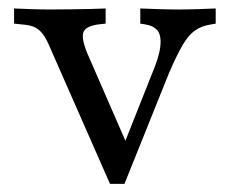

<svg xmlns="http://www.w3.org/2000/svg" viewBox="-20 -434 550 460"><path d="M243.5 6.5 101.6 -316.1Q92.7 -337.9 84.3 -350Q75.8 -362.1 65.3 -367.7Q54.8 -373.4 37.1 -375L13.7 -377.4V-413.7Q32.3 -412.9 55.2 -412.1Q78.2 -411.3 99.2 -411.3H102.4H101.6Q125.8 -411.3 150.8 -411.7Q175.8 -412.1 197.6 -412.5Q219.4 -412.9 233.1 -413.7V-377.4L217.7 -375.8Q186.3 -371.8 180.2 -357.7Q174.2 -343.5 188.7 -307.3L287.1 -81.5L273.4 -79L341.9 -251.6Q361.3 -296.8 364.1 -323Q366.9 -349.2 357.3 -360.9Q347.6 -372.6 326.6 -375.8L316.1 -377.4V-413.7Q337.9 -412.9 360.9 -412.1Q383.9 -411.3 404 -411.3Q430.6 -411.3 453.6 -412.1Q476.6 -412.9 496.8 -413.7V-377.4L483.1 -375Q462.9 -371.8 447.6 -361.3Q432.3 -350.8 418.1 -327Q404 -303.2 385.5 -260.5L278.2 6.5Z"/></svg>

Font: Playfair 9pt
Style: Regular
Weight: 400
Designer: Claus Eggers Sørensen
Foundry: Claus Eggers Sørensen
Version: Version 2.203